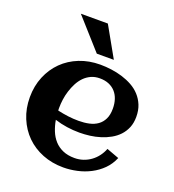

<svg xmlns="http://www.w3.org/2000/svg" viewBox="-145 -911 936 1034"><g transform="rotate(20 323.0 -393.5)"><path d="M204.6 -267.6Q234.9 -260.7 265.1 -256.8Q295.4 -252.9 326.2 -252.9Q358.4 -252.9 386 -259Q413.6 -265.1 433.8 -279.5Q454.1 -293.9 465.8 -317.9Q477.5 -341.8 477.5 -377.4Q477.5 -406.2 469.7 -430.2Q461.9 -454.1 446.5 -471.2Q431.2 -488.3 408.7 -497.8Q386.2 -507.3 356.4 -507.3Q328.6 -507.3 306.4 -497.1Q284.2 -486.8 267.3 -469.5Q250.5 -452.1 238.5 -429.2Q226.6 -406.2 218.8 -381.3Q210.9 -356.4 207.5 -331.1Q204.1 -305.7 204.1 -283.2Q204.1 -279.3 204.1 -275.4Q204.1 -271.5 204.6 -267.6ZM611.3 -378.9Q611.3 -344.2 600.1 -317.1Q588.9 -290 569.6 -269.5Q550.3 -249 524.9 -234.9Q499.5 -220.7 470.7 -211.7Q441.9 -202.6 411.4 -198.7Q380.9 -194.8 352.1 -194.8Q315.4 -194.8 279.8 -200Q244.1 -205.1 209.5 -216.3Q214.8 -184.1 226.6 -155Q238.3 -126 257.8 -104.2Q277.3 -82.5 305.9 -69.8Q334.5 -57.1 373.5 -57.1Q399.4 -57.1 422.9 -64.9Q446.3 -72.8 465.8 -86.9Q485.4 -101.1 500.2 -120.6Q515.1 -140.1 524.4 -164.1L595.7 -137.7Q579.6 -99.1 551.5 -71Q523.4 -43 488 -24.7Q452.6 -6.3 412.8 2.4Q373 11.2 334 11.2Q269.5 11.2 214.8 -10.5Q160.2 -32.2 120.6 -71.3Q81.1 -110.4 58.6 -164.6Q36.1 -218.8 36.1 -283.2Q36.1 -347.7 58.6 -401.9Q81.1 -456.1 120.6 -495.1Q160.2 -534.2 214.8 -555.9Q269.5 -577.6 334 -577.6Q365.2 -577.6 397.9 -573.2Q430.7 -568.8 461.4 -559.3Q492.2 -549.8 519.5 -534.7Q546.9 -519.5 567.1 -497.3Q587.4 -475.1 599.4 -445.8Q611.3 -416.5 611.3 -378.9ZM392.6 -626.5H294.9L140.6 -799.3H295.4Z"/></g></svg>

Font: Aclonica
Style: Regular
Weight: 400
Designer: Astigmatic (AOETI)
Foundry: Astigmatic (AOETI)
Version: Version 1.000